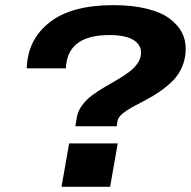

<svg xmlns="http://www.w3.org/2000/svg" viewBox="-20 -719 735 739"><path d="M270 -232.9 275.9 -268.1Q280.3 -292.5 296.4 -314.2Q312.5 -335.9 334.5 -352.1Q356.4 -368.2 382.1 -383.3Q407.7 -398.4 432.4 -412.8Q457 -427.2 477.3 -442.4Q497.6 -457.5 510.3 -476.6Q522.9 -495.6 522.9 -517.1Q522.9 -546.9 493.2 -565.4Q463.4 -584 400.9 -584Q249 -584 234.9 -472.2Q233.9 -467.3 233.9 -456.1H83Q85.9 -565.9 170.4 -632.6Q254.9 -699.2 416 -699.2Q489.3 -699.2 544.7 -685.5Q600.1 -671.9 632.1 -647.9Q664.1 -624 679.4 -595.2Q694.8 -566.4 694.8 -532.2Q694.8 -494.6 681.2 -462.4Q667.5 -430.2 645 -408Q622.6 -385.7 595.7 -367.2Q568.8 -348.6 541 -334.2Q513.2 -319.8 490 -307.1Q466.8 -294.4 450.7 -280.8Q434.6 -267.1 432.1 -252.9L429.2 -232.9ZM216.8 0 246.1 -167H433.1L403.8 0Z"/></svg>

Font: Archivo Expanded
Style: Bold Italic
Weight: 700
Width: 7
Italic angle: -10°
Designer: Hector Gatti
Foundry: Omnibus-Type
Version: Version 2.001